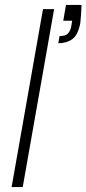

<svg xmlns="http://www.w3.org/2000/svg" viewBox="-20 -757 350 777"><path d="M27 0 154 -720H199L72 0ZM216 -582 221 -611Q244 -611 254 -620.5Q264 -630 268 -649L272 -673H236L247 -737H310Q309 -714 308 -697.5Q307 -681 305 -664Q296 -616 273 -599Q250 -582 216 -582Z"/></svg>

Font: DM Sans 10pt ExtraLight
Style: Italic
Weight: 250
Italic angle: -10°
Version: Version 4.004;gftools[0.9.30]